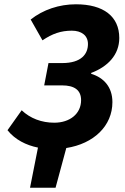

<svg xmlns="http://www.w3.org/2000/svg" viewBox="-20 -683 582 895"><path d="M120 192H239L289 7C417 -13 504 -96 504 -207C504 -277 464 -321 405 -339V-343C482 -372 536 -427 536 -506C536 -606 463 -663 334 -663C256 -663 181 -638 123 -592L178 -495C224 -526 264 -540 315 -540C359 -540 390 -518 390 -478C390 -432 360 -389 270 -389H206L186 -285H269C327 -285 358 -263 358 -216C358 -153 306 -111 233 -111C174 -111 121 -131 81 -169L15 -76C50 -32 102 -6 157 5Z"/></svg>

Font: Source Sans Pro
Style: Bold Italic
Weight: 700
Italic angle: -11°
Designer: Paul D. Hunt
Foundry: Adobe Systems Incorporated
Version: Version 3.006;hotconv 1.0.111;makeotfexe 2.5.65597